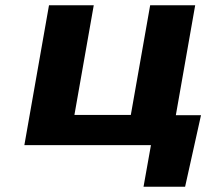

<svg xmlns="http://www.w3.org/2000/svg" viewBox="-20 -548 813 725"><path d="M165 -528 72 0H550L522 157H679L739 -113H644L717 -528H547L474 -114H261L334 -528Z"/></svg>

Font: Asimov
Style: XWidIt
Weight: 500
Designer: Google
Version: Version 2.000980; 2014